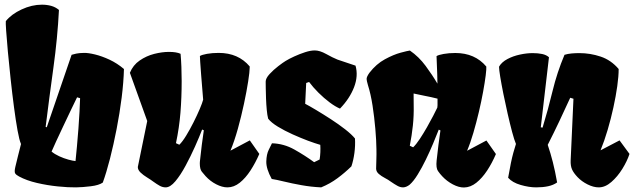

<svg xmlns="http://www.w3.org/2000/svg" viewBox="-20 -808 2768 838"><path d="M312 9.8Q277.8 10.3 232.2 5.6Q186.5 1 141.4 -9.5Q96.2 -20 63.5 -37.6Q50.3 -44.4 46.1 -51.5Q42 -58.6 46.9 -79.6Q53.2 -106.4 58.3 -126.5Q63.5 -146.5 71.8 -179.7H70.8Q70.8 -180.2 71 -180.2Q71.3 -180.2 71.3 -180.7Q64.5 -195.3 56.6 -238.5Q48.8 -281.7 41 -340.8Q33.2 -399.9 26.4 -463.1Q19.5 -526.4 14.4 -582Q9.3 -637.7 6.8 -674.3Q4.4 -710.9 5.4 -715.8Q29.8 -746.1 74.2 -766.8Q118.7 -787.6 163.1 -787.6Q184.1 -787.6 203.1 -782.5Q222.2 -777.3 237.3 -764.6Q231 -641.1 213.1 -512.5Q195.3 -383.8 179.2 -254.4L184.1 -252.4L292.5 -568.8Q300.3 -571.3 312.7 -574Q325.2 -576.7 346.2 -577.1Q364.7 -577.6 394.8 -570.3Q424.8 -563 458.3 -547.4Q491.7 -531.7 521 -506.8Q519.5 -449.7 511 -381.8Q502.4 -314 489 -245.1Q475.6 -176.3 460 -115.2Q444.3 -54.2 428.7 -11.2Q412.1 0.5 376.7 4.9Q341.3 9.3 312 9.8ZM309.6 -105Q312.5 -132.8 315.9 -169.9Q319.3 -207 322.3 -246.6Q325.2 -286.1 327.1 -321.3Q329.1 -356.4 329.6 -379.4L316.4 -383.3Q305.7 -361.8 289.6 -327.9Q273.4 -293.9 256.1 -257.3Q238.8 -220.7 224.9 -190.7Q210.9 -160.6 205.1 -146.5Q218.3 -135.3 238.5 -126Q258.8 -116.7 278.6 -111.3Q298.3 -106 309.6 -105Z M703.1 9.8Q689.5 9.8 676.8 2.7Q664.1 -4.4 649.4 -15.1Q637.7 -23.9 621.6 -33.7Q605.5 -43.5 593.5 -54.9Q581.5 -66.4 581.5 -79.1L622.6 -279.8L546.9 -490.2Q560.5 -523.9 589.6 -543.9Q618.7 -564 653.1 -572.8Q687.5 -581.5 717.3 -581.5Q750.5 -581.5 768.1 -573.2Q770.5 -546.4 771.7 -516.4Q772.9 -486.3 772.9 -454.6Q772.9 -382.8 767.6 -316.4Q762.2 -250 748 -183.1L762.7 -176.3Q776.4 -189.5 792.7 -216.3Q809.1 -243.2 824.7 -274.2Q840.3 -305.2 851.8 -332.3Q863.3 -359.4 866.7 -373Q860.8 -442.9 857.9 -481.4Q855 -520 853.8 -537.8Q852.5 -555.7 852.5 -563.5Q860.4 -568.8 883.3 -573Q906.2 -577.1 934.6 -577.1Q1020 -577.1 1069.8 -518.1V-512.7Q1069.8 -495.6 1063.2 -452.9Q1056.6 -410.2 1044.9 -355.2Q1033.2 -300.3 1018.1 -245.8Q1002.9 -191.4 985.8 -150.4L1070.3 -195.3L1111.8 -136.2Q1095.2 -97.7 1073.5 -64.2Q1051.8 -30.8 1026.4 -10.5Q1001 9.8 972.7 9.8Q949.7 9.8 923.6 -3.7Q897.5 -17.1 877.4 -39.1Q869.6 -47.9 860.8 -58.8Q852.1 -69.8 852.1 -94.2Q852.1 -97.7 852.3 -101.1Q852.5 -104.5 853 -107.9Q856.9 -145 860.8 -175.8Q864.7 -206.5 869.6 -239.3L862.3 -242.7Q850.1 -210.9 831.1 -168.2Q812 -125.5 790 -84.7Q768.1 -43.9 745.6 -17.1Q723.1 9.8 703.1 9.8Z M1381.8 9.8Q1337.9 7.8 1295.9 0.2Q1253.9 -7.3 1220 -15.6Q1186 -23.9 1166 -26.9Q1141.6 -71.3 1142.3 -103Q1143.1 -134.8 1153.1 -154.5Q1163.1 -174.3 1167 -182.6Q1218.8 -181.2 1264.9 -155.3Q1311 -129.4 1351.1 -100.1L1375 -111.8Q1377.4 -126 1378.2 -144Q1378.9 -162.1 1377.9 -175.8Q1356 -182.1 1324.2 -193.8Q1293 -205.6 1257.6 -221.4Q1222.2 -237.3 1192.9 -255.1Q1163.6 -272.9 1150.4 -290Q1146.5 -304.7 1144.3 -328.4Q1142.1 -352.1 1141.1 -377.7Q1140.1 -403.3 1139.9 -423.6Q1139.6 -443.8 1139.6 -451.7Q1139.6 -466.3 1156.7 -484.9Q1173.8 -503.4 1194.8 -519.5Q1215.8 -535.6 1226.6 -542Q1241.7 -551.3 1264.6 -561.8Q1287.6 -572.3 1311.5 -580.1Q1335.4 -587.9 1354 -587.9Q1375.5 -587.9 1403.6 -572.3Q1431.6 -556.6 1453.1 -547.9L1531.7 -521.5Q1544.4 -477.1 1525.4 -427.5Q1506.3 -377.9 1463.9 -334Q1443.8 -342.3 1418.7 -361.1Q1393.6 -379.9 1369.6 -403.8Q1345.7 -427.7 1329.1 -450.2L1316.4 -445.8L1312 -355Q1329.1 -346.2 1359.4 -328.1Q1389.6 -310.1 1423.6 -288.1Q1457.5 -266.1 1486.3 -243.7Q1515.1 -221.2 1529.3 -203.6Q1531.2 -173.3 1526.9 -140.6Q1522.5 -107.9 1513.7 -82Q1485.4 -54.2 1453.1 -30.3Q1420.9 -6.3 1381.8 9.8Z M2005.4 10.3Q1982.9 10.7 1956.5 -3.2Q1930.2 -17.1 1910.2 -38.6Q1900.9 -48.3 1891.6 -61.5Q1882.3 -74.7 1885.7 -107.4Q1889.6 -144.5 1893.6 -175.3Q1897.5 -206.1 1902.3 -238.8L1895 -242.2Q1884.8 -216.3 1870.4 -181.6Q1856 -147 1838.6 -111.3Q1821.3 -75.7 1803.2 -46.4Q1785.2 -17.1 1768.1 -2Q1754.4 8.8 1740.7 9.8Q1727.5 10.3 1714.4 2.9Q1701.2 -4.4 1686.5 -14.6Q1674.8 -23.4 1659.7 -31.2Q1644.5 -39.1 1633.3 -48.8Q1622.1 -58.6 1621.6 -71.3Q1621.6 -81.5 1622.6 -108.9Q1623.5 -136.2 1623 -155.8Q1622.6 -194.3 1618.2 -245.4Q1613.8 -296.4 1606 -347.4Q1598.1 -398.4 1585.9 -436.5Q1580.1 -456.5 1580.1 -463.4Q1580.1 -473.1 1592.3 -490.2Q1622.1 -528.8 1659.9 -549.3Q1697.8 -569.8 1728.8 -578.1Q1759.8 -586.4 1769 -587.4Q1808.1 -560.5 1837.6 -520.5Q1867.2 -480.5 1889.2 -442.9Q1888.7 -486.3 1887 -518.8Q1885.3 -551.3 1885.3 -563Q1893.1 -568.4 1916 -572.5Q1939 -576.7 1967.3 -576.7Q2052.7 -576.7 2102.5 -517.6Q2103.5 -508.3 2099.9 -478.8Q2096.2 -449.2 2088.6 -407.7Q2081.1 -366.2 2070.1 -319.6Q2059.1 -272.9 2046.1 -228.5Q2033.2 -184.1 2018.6 -149.9L2103 -194.8L2144.5 -135.7Q2127.9 -96.7 2106.2 -63.7Q2084.5 -30.8 2059.1 -10.5Q2033.7 9.8 2005.4 10.3ZM1783.2 -165Q1796.9 -178.2 1812.5 -201.9Q1828.1 -225.6 1843.3 -252.2Q1858.4 -278.8 1870.6 -302.2Q1882.8 -325.7 1888.7 -338.4Q1889.6 -348.1 1889.6 -348.6Q1889.6 -349.1 1889.6 -353Q1889.6 -356.9 1889.6 -377.4Q1860.4 -384.8 1834.5 -389.6Q1808.6 -394.5 1785.2 -399.9L1785.6 -347.7Q1786.6 -303.2 1782 -259.8Q1777.3 -216.3 1768.6 -171.9Z M2320.3 9.8Q2289.1 9.8 2252.7 -0.7Q2216.3 -11.2 2197.8 -32.2Q2204.6 -71.8 2210 -97.2Q2215.3 -122.6 2220.5 -141.4Q2225.6 -160.2 2231.9 -179.7Q2224.6 -196.8 2215.1 -232.4Q2205.6 -268.1 2195.6 -312Q2185.5 -356 2177 -398.4Q2168.5 -440.9 2163.3 -472.7Q2158.2 -504.4 2158.2 -514.6Q2158.2 -515.6 2158.4 -516.6Q2158.7 -517.6 2158.7 -518.1Q2170.4 -537.6 2195.1 -550.5Q2219.7 -563.5 2249.3 -569.8Q2278.8 -576.2 2305.2 -576.2Q2328.1 -576.2 2346.4 -572.3Q2364.7 -568.4 2376 -558.1L2340.3 -252.4L2348.1 -251Q2372.6 -331.1 2391.8 -411.1Q2411.1 -491.2 2443.8 -568.8Q2458 -573.2 2474.6 -574.7Q2491.2 -576.2 2508.8 -576.2Q2556.2 -576.2 2601.6 -561Q2647 -545.9 2680.2 -506.8Q2680.2 -475.6 2674.1 -431.9Q2668 -388.2 2657.2 -338.9Q2646.5 -289.6 2632.1 -241Q2617.7 -192.4 2601.1 -151.9L2684.1 -195.3L2727.5 -136.2Q2717.3 -105 2696.3 -71Q2675.3 -37.1 2648.4 -13.7Q2621.6 9.8 2593.3 9.8Q2570.3 9.8 2544.4 -3.2Q2518.6 -16.1 2500.5 -35.2Q2483.4 -53.2 2476.6 -68.8Q2469.7 -84.5 2470.7 -107.9L2482.9 -377L2468.8 -381.3Q2444.8 -329.1 2421.4 -279.3Q2397.9 -229.5 2370.6 -175.8Q2382.8 -140.1 2392.8 -100.8Q2402.8 -61.5 2411.6 -11.7Q2395 0 2372.1 4.9Q2349.1 9.8 2320.3 9.8Z"/></svg>

Font: Fruktur
Style: Regular
Weight: 400
Designer: Viktoriya Grabowska, Eben Sorkin
Foundry: Viktoriya Grabowska
Version: Version 1.008; ttfautohint (v1.8.4.7-5d5b)